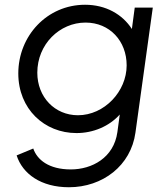

<svg xmlns="http://www.w3.org/2000/svg" viewBox="-20 -568 703 808"><path d="M270 220C412 220 531 129 550 -10L623 -536H547L535 -446C495 -508 425 -548 338 -548C178 -548 57 -417 57 -259C57 -109 167 -8 302 -8C372 -8 439 -36 484 -86L474 -12C459 96 367 145 278 145C185 145 136 104 120 57L50 86C75 164 153 220 270 220ZM137 -262C137 -382 231 -473 340 -473C442 -473 513 -395 513 -293C513 -183 419 -83 308 -83C211 -83 137 -159 137 -262Z"/></svg>

Font: Mluvka
Style: Italic
Weight: 400
Italic angle: -8°
Designer: Modified by Jiří Krblich, Original typeface by Gumpita Rahayu
Foundry: Gumpita Rahayu & Jiří Krblich
Version: Version 2.000;Glyphs 3.1.1 (3134)